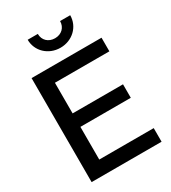

<svg xmlns="http://www.w3.org/2000/svg" viewBox="-223 -1052 1035 1163"><g transform="rotate(-30 294.5 -470.0)"><path d="M66.4 -727.5V0H555.7V-95.2H174.8V-323.7H527.3V-418H174.8V-632.3H555.7V-727.5ZM311 -798.8C394.5 -798.8 459.5 -860.8 459.5 -940.4H388.7C388.7 -896 356.4 -865.2 311 -865.2C265.1 -865.2 232.9 -896 232.9 -940.4H162.1C162.1 -860.8 227.1 -798.8 311 -798.8Z"/></g></svg>

Font: Inteeer Medium
Style: Regular
Weight: 500
Designer: Rasmus Andersson
Foundry: rsms
Version: Version 4.001;Glyphs 3.4 (3402)